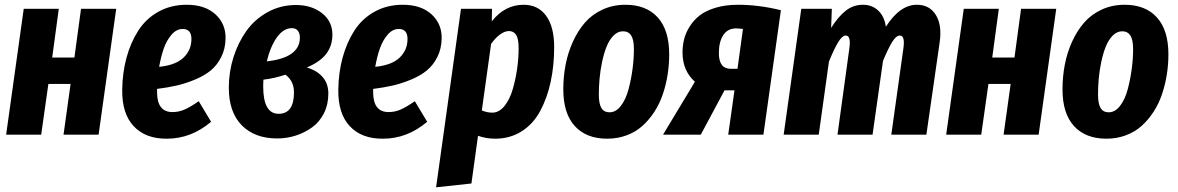

<svg xmlns="http://www.w3.org/2000/svg" viewBox="-20 -568 4970 810"><path d="M248 0 277.8 -213.9H184.1L153.8 0H5.9L80.1 -530.8H228L200.2 -325.2H293.9L321.8 -530.8H470.2L396 0Z M767.6 -547.9Q844.7 -547.9 888.9 -507.6Q933.1 -467.3 931.6 -404.8Q930.7 -361.8 913.3 -327.4Q896 -293 869.4 -271Q842.8 -249 803.7 -232.7Q764.6 -216.3 726.8 -207.5Q689 -198.7 642.6 -192.9V-179.2Q642.6 -95.2 707.5 -95.2Q734.9 -95.2 759.5 -106.2Q784.2 -117.2 818.4 -141.1L870.6 -54.2Q786.1 17.1 684.6 17.1Q594.7 18.1 544.4 -35.2Q494.1 -88.4 495.6 -189.9Q496.6 -261.7 513.7 -324.7Q530.8 -387.7 563 -438.2Q595.2 -488.8 647.9 -518.3Q700.7 -547.9 767.6 -547.9ZM651.4 -286.1Q721.2 -293 754.4 -325Q787.6 -356.9 787.6 -403.8Q787.6 -445.8 750.5 -445.8Q724.6 -445.8 703.9 -421.9Q683.1 -397.9 671.1 -364Q659.2 -330.1 651.4 -286.1Z M1228.5 -546.9Q1294.4 -546.9 1338.4 -512.5Q1382.3 -478 1382.3 -421.9Q1382.3 -375.5 1356.9 -341.6Q1331.5 -307.6 1274.4 -283.2Q1316.4 -271 1340.8 -243.4Q1365.2 -215.8 1365.2 -172.9Q1365.2 -127 1346.4 -89.8Q1327.6 -52.7 1296.1 -30.3Q1264.6 -7.8 1227.1 4.2Q1189.5 16.1 1149.4 16.1Q1054.7 16.1 1000 -39.3Q945.3 -94.7 945.3 -198.2Q945.3 -264.2 964.8 -326.2Q984.4 -388.2 1019.5 -437.5Q1054.7 -486.8 1109.1 -516.8Q1163.6 -546.9 1228.5 -546.9ZM1211.4 -449.2Q1176.3 -449.2 1148.7 -411.1Q1121.1 -373 1105.5 -309.1Q1245.1 -324.7 1245.1 -409.2Q1245.1 -428.2 1236.3 -438.7Q1227.5 -449.2 1211.4 -449.2ZM1184.1 -252.9Q1137.7 -237.3 1091.3 -231.9Q1091.3 -230 1090.8 -221.2Q1090.3 -212.4 1090.3 -204.1Q1090.3 -87.9 1155.3 -87.9Q1220.2 -87.9 1220.2 -178.2Q1220.2 -226.6 1184.1 -252.9Z M1679.2 -547.9Q1756.3 -547.9 1800.5 -507.6Q1844.7 -467.3 1843.3 -404.8Q1842.3 -361.8 1825 -327.4Q1807.6 -293 1781 -271Q1754.4 -249 1715.3 -232.7Q1676.3 -216.3 1638.4 -207.5Q1600.6 -198.7 1554.2 -192.9V-179.2Q1554.2 -95.2 1619.1 -95.2Q1646.5 -95.2 1671.1 -106.2Q1695.8 -117.2 1730 -141.1L1782.2 -54.2Q1697.8 17.1 1596.2 17.1Q1506.3 18.1 1456.1 -35.2Q1405.8 -88.4 1407.2 -189.9Q1408.2 -261.7 1425.3 -324.7Q1442.4 -387.7 1474.6 -438.2Q1506.8 -488.8 1559.6 -518.3Q1612.3 -547.9 1679.2 -547.9ZM1563 -286.1Q1632.8 -293 1666 -325Q1699.2 -356.9 1699.2 -403.8Q1699.2 -445.8 1662.1 -445.8Q1636.2 -445.8 1615.5 -421.9Q1594.7 -397.9 1582.8 -364Q1570.8 -330.1 1563 -286.1Z M1819.8 222.2 1924.8 -530.8H2055.7L2054.7 -478Q2109.9 -547.9 2189 -547.9Q2250 -547.9 2283.9 -501.5Q2317.9 -455.1 2317.9 -369.1Q2317.9 -291 2303.2 -223.1Q2288.6 -155.3 2259.5 -100.6Q2230.5 -45.9 2181.4 -14.4Q2132.3 17.1 2068.8 17.1Q2030.8 17.1 1996.6 4.9L1968.8 206.1ZM2056.6 -92.8Q2085.4 -92.8 2107.9 -120.4Q2130.4 -147.9 2142.8 -190.7Q2155.3 -233.4 2161.6 -277.8Q2168 -322.3 2168 -363.8Q2168 -404.3 2157.5 -420.7Q2147 -437 2127 -437Q2109.4 -437 2089.4 -422.4Q2069.3 -407.7 2051.8 -382.8L2012.7 -102.1Q2034.7 -92.8 2056.6 -92.8Z M2541.5 17.1Q2453.6 17.1 2405 -36.1Q2356.4 -89.4 2356.4 -190.9Q2356.4 -244.6 2366.2 -295.4Q2376 -346.2 2397 -392.3Q2418 -438.5 2448 -472.9Q2478 -507.3 2522 -527.6Q2565.9 -547.9 2618.7 -547.9Q2706.5 -547.9 2754.9 -494.4Q2803.2 -440.9 2803.2 -338.9Q2803.2 -294.9 2796.4 -252.2Q2789.6 -209.5 2775.9 -169.4Q2762.2 -129.4 2740.2 -95.7Q2718.3 -62 2689.9 -36.6Q2661.6 -11.2 2623.5 2.9Q2585.4 17.1 2541.5 17.1ZM2551.3 -94.2Q2578.6 -94.2 2599.6 -121.8Q2620.6 -149.4 2631.8 -192.1Q2643.1 -234.9 2648.7 -278.1Q2654.3 -321.3 2654.3 -360.8Q2654.3 -400.4 2642.8 -418.2Q2631.3 -436 2608.4 -436Q2585.9 -436 2567.9 -417.5Q2549.8 -398.9 2538.6 -370.4Q2527.3 -341.8 2519.8 -305.4Q2512.2 -269 2509.3 -235.1Q2506.3 -201.2 2506.3 -169.9Q2506.3 -129.9 2517.3 -112.1Q2528.3 -94.2 2551.3 -94.2Z M3093.3 -547.9Q3181.6 -547.9 3274.4 -524.9L3200.7 0H3052.2L3078.6 -187H3036.6L2936.5 0H2777.3L2911.6 -223.1Q2859.4 -270 2859.4 -346.2Q2859.4 -375.5 2866.2 -402.8Q2873 -430.2 2890.1 -457Q2907.2 -483.9 2932.9 -503.7Q2958.5 -523.4 2999.8 -535.6Q3041 -547.9 3093.3 -547.9ZM3085.4 -448.2Q3049.8 -448.2 3031.2 -419.7Q3012.7 -391.1 3012.7 -344.2Q3012.7 -277.8 3062.5 -277.8H3091.3L3114.3 -445.8Q3094.7 -448.2 3085.4 -448.2Z M3848.1 -547.9Q3901.4 -547.9 3928 -505.1Q3954.6 -462.4 3944.3 -390.1L3888.2 0H3740.2L3791.5 -366.2Q3798.3 -418 3776.4 -418Q3760.7 -418 3744.4 -391.8Q3728 -365.7 3705.1 -311L3661.1 0H3513.2L3563.5 -366.2Q3570.3 -418 3548.3 -418Q3533.2 -418 3516.4 -390.6Q3499.5 -363.3 3477.1 -308.1L3434.1 0H3286.1L3360.4 -530.8H3489.3L3486.3 -450.2Q3515.6 -497.1 3547.6 -522.5Q3579.6 -547.9 3620.1 -547.9Q3659.2 -547.9 3685.1 -523.4Q3710.9 -499 3717.3 -455.1Q3776.4 -547.9 3848.1 -547.9Z M4213.9 0 4243.7 -213.9H4149.9L4119.6 0H3971.7L4045.9 -530.8H4193.8L4166 -325.2H4259.8L4287.6 -530.8H4436L4361.8 0Z M4647.5 17.1Q4559.6 17.1 4511 -36.1Q4462.4 -89.4 4462.4 -190.9Q4462.4 -244.6 4472.2 -295.4Q4481.9 -346.2 4502.9 -392.3Q4523.9 -438.5 4554 -472.9Q4584 -507.3 4627.9 -527.6Q4671.9 -547.9 4724.6 -547.9Q4812.5 -547.9 4860.8 -494.4Q4909.2 -440.9 4909.2 -338.9Q4909.2 -294.9 4902.3 -252.2Q4895.5 -209.5 4881.8 -169.4Q4868.2 -129.4 4846.2 -95.7Q4824.2 -62 4795.9 -36.6Q4767.6 -11.2 4729.5 2.9Q4691.4 17.1 4647.5 17.1ZM4657.2 -94.2Q4684.6 -94.2 4705.6 -121.8Q4726.6 -149.4 4737.8 -192.1Q4749 -234.9 4754.6 -278.1Q4760.3 -321.3 4760.3 -360.8Q4760.3 -400.4 4748.8 -418.2Q4737.3 -436 4714.4 -436Q4691.9 -436 4673.8 -417.5Q4655.8 -398.9 4644.5 -370.4Q4633.3 -341.8 4625.7 -305.4Q4618.2 -269 4615.2 -235.1Q4612.3 -201.2 4612.3 -169.9Q4612.3 -129.9 4623.3 -112.1Q4634.3 -94.2 4657.2 -94.2Z"/></svg>

Font: Fira Sans Compressed
Style: Bold Italic
Weight: 700
Width: 3
Italic angle: -8°
Designer: Carrois Corporate & Edenspiekermann AG
Foundry: Carrois Corporate GbR & Edenspiekermann AG
Version: Version 4.203;PS 004.203;hotconv 1.0.88;makeotf.lib2.5.64775